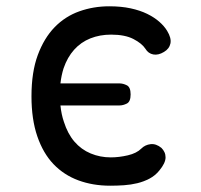

<svg xmlns="http://www.w3.org/2000/svg" viewBox="-20 -580 640 610"><path d="M80 -274Q80 -351 100 -405Q120 -459 153.5 -493.5Q187 -528 232 -544Q277 -560 327 -560Q365 -560 395 -553.5Q425 -547 447.5 -536Q470 -525 486 -511Q502 -497 511 -482Q525 -459 521.5 -442Q518 -425 501 -415Q483 -404 467 -407Q451 -410 442 -425Q431 -442 404 -456Q377 -470 333 -470Q297 -470 267 -458Q237 -446 215.5 -422Q194 -398 182 -363Q175 -341 172 -315H360Q371 -315 383 -309Q395 -303 395 -280Q395 -257 383 -251Q371 -245 360 -245H172Q175 -216 183 -193Q195 -155 216.5 -130Q238 -105 268 -92.5Q298 -80 332 -80Q358 -80 386 -86.5Q414 -93 429 -108Q441 -120 458.5 -122Q476 -124 493 -110Q499 -104 502.5 -96.5Q506 -89 506 -80Q506 -71 501 -60.5Q496 -50 486 -38Q473 -22 455 -12.5Q437 -3 416.5 2Q396 7 374 8.5Q352 10 330 10Q275 10 229 -7Q183 -24 150 -58.5Q117 -93 98.5 -147Q80 -201 80 -274Z"/></svg>

Font: Maple Mono Normal
Style: Regular
Weight: 400
Monospace: yes
Designer: subframe7536
Version: Version 7.000